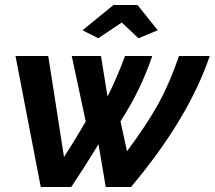

<svg xmlns="http://www.w3.org/2000/svg" viewBox="-20 -748 859 768"><path d="M310 -627 434 -728H530L611 -627L534 -595L467 -658L373 -595ZM42 -524H173L236 -120Q285 -196 323 -262L267 -524H384L410 -362Q447 -434 480 -524H589Q543 -387 462 -263L488 -143Q569 -252 614 -334Q659 -416 696 -524H819Q733 -272 504 0H403L374 -171Q316 -76 265 0H143Z"/></svg>

Font: Raleway-v4020
Style: Bold Italic
Weight: 700
Italic angle: -12°
Designer: Matt McInerney, Pablo Impallari, Rodrigo Fuenzalida
Foundry: Matt McInerney, Pablo Impallari, Rodrigo Fuenzalida
Version: Version 4.020;PS 004.020;hotconv 1.0.88;makeotf.lib2.5.64775